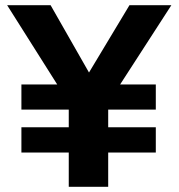

<svg xmlns="http://www.w3.org/2000/svg" viewBox="-20 -720 688 740"><path d="M245 0V-132H62.5V-229.5H245V-297.5H62.5V-394.5H200.5L7.5 -700H175L323 -440.5L479 -700H640.5L443 -394.5H580.5V-297.5H397V-229.5H580.5V-132H397V0Z"/></svg>

Font: Geologica Cursive
Style: Bold
Weight: 700
Designer: Sindre Bremnes, Frode Helland
Foundry: Monokrom Skriftforlag AS
Version: Version 1.010;gftools[0.9.28]